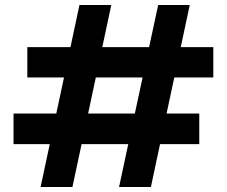

<svg xmlns="http://www.w3.org/2000/svg" viewBox="-20 -746 907 766"><path d="M455 0 611 -726H737L582 0ZM142 0 297 -726H424L269 0ZM34 -171V-293H775V-171ZM89 -437V-558H831V-437Z"/></svg>

Font: DM Sans 36pt
Style: Bold
Weight: 700
Version: Version 4.004;gftools[0.9.30]